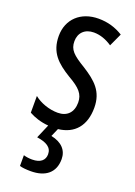

<svg xmlns="http://www.w3.org/2000/svg" viewBox="-150 -658 639 907"><g transform="rotate(20 169.5 -204.5)"><path d="M245 86C245 41 216 10 162 -1L180 -42C261 -51 307 -105 307 -195C307 -277 262 -316 196 -358C133 -396 111 -416 111 -459C111 -501 139 -529 184 -529C217 -529 248 -517 276 -498L306 -563C269 -586 229 -598 183 -598C94 -598 33 -542 33 -457C33 -374 78 -334 145 -293C205 -259 227 -234 227 -192C227 -143 199 -114 152 -114C108 -114 62 -131 33 -155V-71C58 -57 92 -45 131 -42L101 28C149 35 177 51 177 86C177 115 157 135 114 135C99 135 84 133 71 129V183C84 187 103 189 127 189C201 189 245 153 245 86Z"/></g></svg>

Font: Noto Sans Tamil UI ExtraCondensed
Style: Regular
Weight: 400
Width: 2
Designer: Jelle Bosma - Monotype Design Team
Foundry: Monotype Imaging Inc.
Version: Version 2.004